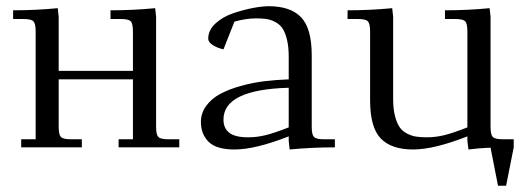

<svg xmlns="http://www.w3.org/2000/svg" viewBox="-20 -472 1684 615"><path d="M22 -411.1V-439Q94.7 -439 165 -445.8L168 -418V-245.1H405.8V-371.1Q405.8 -396.5 398.7 -403.8Q391.6 -411.1 367.2 -411.1H334V-439Q407.2 -439 477.1 -445.8L480 -418V-65.9Q480 -41 487.1 -33.4Q494.1 -25.9 519 -25.9H554.2V0H359.9V-25.9H405.8V-217.8H168V-65.9Q168 -41 175 -33.4Q182.1 -25.9 207 -25.9H242.2V0H47.9V-25.9H94.2V-371.1Q94.2 -396 87.2 -403.6Q80.1 -411.1 55.2 -411.1Z M623.5 -81.1Q623.5 -109.9 640.6 -133.1Q657.7 -156.2 685.3 -171.1Q712.9 -186 750.5 -196.5Q788.1 -207 825.9 -211.7Q863.8 -216.3 904.8 -217.8V-290Q904.8 -322.3 899.2 -345.2Q893.6 -368.2 884.8 -381.1Q876 -394 861.6 -401.6Q847.2 -409.2 833.5 -411.1Q819.8 -413.1 800.8 -413.1Q767.6 -413.1 731 -402.8L695.8 -314Q676.8 -317.9 661.9 -327.4Q647 -336.9 647 -348.1Q647 -375.5 670.4 -397Q693.8 -418.5 727.3 -429.7Q760.7 -440.9 790.5 -446.5Q820.3 -452.1 840.8 -452.1Q910.6 -452.1 944.6 -416.5Q978.5 -380.9 978.5 -294.9V-65.9Q978.5 -41 985.6 -33.4Q992.7 -25.9 1017.6 -25.9H1052.7V0Q977.5 0 907.7 6.8L904.8 -21V-35.2Q797.9 6.8 731 6.8Q672.4 6.8 647.9 -18.1Q623.5 -43 623.5 -81.1ZM695.8 -88.9Q695.8 -61 714.6 -46.6Q733.4 -32.2 774.9 -32.2Q802.2 -32.2 829.8 -38.8Q857.4 -45.4 904.8 -64V-190.9Q695.8 -185.1 695.8 -88.9Z M1093.3 -411.1V-439Q1166 -439 1236.3 -445.8L1239.3 -418V-154.8Q1239.3 -122.6 1245.4 -99.6Q1251.5 -76.7 1260.7 -63.7Q1270 -50.8 1285.2 -43.5Q1300.3 -36.1 1314.2 -34.2Q1328.1 -32.2 1347.2 -32.2Q1374.5 -32.2 1402.1 -38.8Q1429.7 -45.4 1477.1 -64V-371.1Q1477.1 -396.5 1470 -403.8Q1462.9 -411.1 1438.5 -411.1H1405.3V-439Q1478.5 -439 1548.3 -445.8L1551.3 -418V-65.9Q1551.3 -41 1558.3 -33.4Q1565.4 -25.9 1590.3 -25.9H1625.5V0L1601.1 123H1575.2L1551.3 1Q1514.2 2.4 1480.5 6.8L1477.1 -21V-35.2Q1370.1 6.8 1303.2 6.8Q1233.4 6.8 1199.5 -28.6Q1165.5 -64 1165.5 -149.9V-371.1Q1165.5 -396 1158.4 -403.6Q1151.4 -411.1 1126.5 -411.1Z"/></svg>

Font: Dihjauti S
Style: Regular
Weight: 400
Designer: T. Christopher White
Version: Version 3.0.0